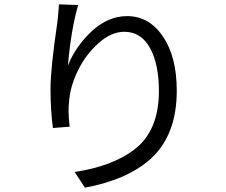

<svg xmlns="http://www.w3.org/2000/svg" viewBox="-20 -812 1040 882"><path d="M339 -789Q306 -674 292 -511Q327 -599 401.5 -668.5Q476 -738 564 -738Q665 -738 728.5 -644.5Q792 -551 792 -395Q792 -193 674 -84Q566 14 370 50L323 -22Q496 -48 597 -125Q710 -211 710 -394Q710 -517 669 -591.5Q628 -666 551 -666Q492 -666 434 -615Q376 -564 340 -492Q304 -420 298 -353Q291 -302 300 -230L223 -224Q212 -308 212 -402.5Q212 -497 243 -706Q247 -733 251 -792Z"/></svg>

Font: Swei Fan Sans CJK TC
Style: Regular
Weight: 400
Version: Version 2.130